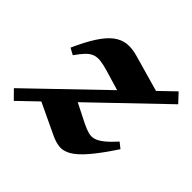

<svg xmlns="http://www.w3.org/2000/svg" viewBox="-133 -599 742 742"><g transform="rotate(45 238.5 -227.5)"><path d="M-8 -24.5 451 -466 485 -429.5 26.5 10.5ZM63 -275.5 36 -290Q61 -346 84 -381.2Q107 -416.5 130.5 -434Q154 -451.5 180.2 -454.2Q206.5 -457 237.5 -448L413.5 -398L312 -291.5L198 -325.5Q171 -333.5 153 -335.5Q135 -337.5 121 -332.5Q107 -327.5 93.5 -313.8Q80 -300 63 -275.5ZM229.5 -3.5 79.5 -74.5 182.5 -172 283.5 -121Q305 -110.5 321 -106.5Q337 -102.5 352 -107.2Q367 -112 385 -126.5Q403 -141 427 -167.5L450 -149Q408.5 -86 378 -50.5Q347.5 -15 323.2 -1Q299 13 276.8 10.8Q254.5 8.5 229.5 -3.5Z"/></g></svg>

Font: Newsreader 16pt 16pt
Style: Bold Italic
Weight: 700
Italic angle: -17°
Version: Version 1.003